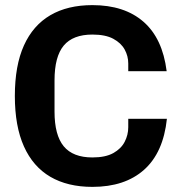

<svg xmlns="http://www.w3.org/2000/svg" viewBox="-20 -720 709 750"><path d="M341 10Q244 10 176.5 -29.5Q109 -69 73.5 -148Q38 -227 38 -345Q38 -464 73.5 -542.5Q109 -621 176.5 -660.5Q244 -700 341 -700Q466 -700 540.5 -635Q615 -570 631 -442H481V-472Q481 -501 467 -526.5Q453 -552 422.5 -568.5Q392 -585 341 -585Q265 -585 229 -542Q193 -499 193 -406V-284Q193 -192 229 -148.5Q265 -105 341 -105Q392 -105 422.5 -122Q453 -139 467 -166Q481 -193 481 -223V-256H632Q618 -124 543 -57Q468 10 341 10Z"/></svg>

Font: Mozilla Headline ExtraLight
Style: Regular
Weight: 200
Designer: Studio DRAMA
Foundry: Studio DRAMA
Version: Version 1.000